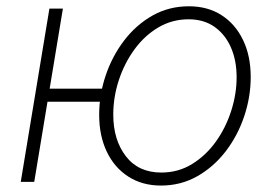

<svg xmlns="http://www.w3.org/2000/svg" viewBox="-20 -573 865 605"><path d="M45.4 0 135.7 -545.9H178.2L87.9 0ZM118.2 -252.4 124.5 -293.5H324.7L317.9 -252.4ZM487.3 11.7Q428.2 11.7 384.3 -16.6Q340.3 -44.9 316.4 -95.2Q292.5 -145.5 292.5 -210.9Q292.5 -274.4 313 -335.2Q333.5 -396 371.1 -445.3Q408.7 -494.6 460.4 -523.9Q512.2 -553.2 575.2 -553.2Q634.8 -553.2 678.2 -525.1Q721.7 -497.1 745.8 -447Q770 -397 770 -330.6Q770 -267.6 749.5 -206.5Q729 -145.5 691.2 -96.2Q653.3 -46.9 601.6 -17.6Q549.8 11.7 487.3 11.7ZM488.3 -29.3Q542 -29.3 585.4 -56.2Q628.9 -83 660.2 -126.7Q691.4 -170.4 708.5 -223.6Q725.6 -276.9 725.6 -329.6Q725.6 -382.8 707.5 -423.8Q689.5 -464.8 655.8 -488.5Q622.1 -512.2 574.2 -512.2Q522.5 -512.2 479 -486.6Q435.5 -460.9 403.8 -417.5Q372.1 -374 354.5 -320.6Q336.9 -267.1 336.9 -211.9Q336.9 -132.3 376.5 -80.8Q416 -29.3 488.3 -29.3Z"/></svg>

Font: Inter ExtraLight
Style: Italic
Weight: 250
Italic angle: -9.3988°
Designer: Rasmus Andersson
Foundry: rsms
Version: Version 4.001;git-66647c0bb